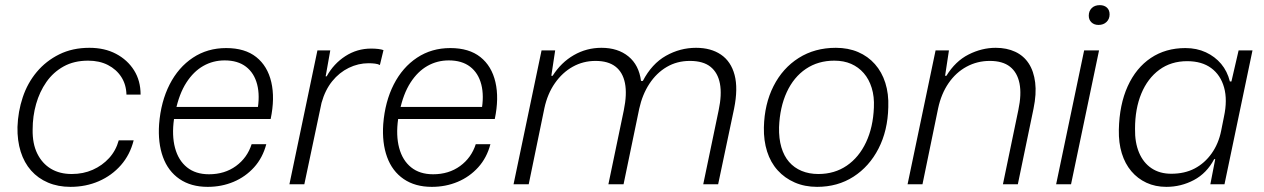

<svg xmlns="http://www.w3.org/2000/svg" viewBox="-20 -717 4919 747"><path d="M254 10Q206 10 167 -6.5Q128 -23 101 -53.5Q74 -84 60.5 -127Q47 -170 48 -223Q50 -283 68.5 -338.5Q87 -394 123 -437Q159 -480 210.5 -505.5Q262 -531 328 -531Q387 -531 431.5 -507.5Q476 -484 501.5 -443.5Q527 -403 527 -349H472Q471 -388 452 -417.5Q433 -447 400 -464Q367 -481 323 -481Q268 -481 227.5 -458.5Q187 -436 160.5 -398Q134 -360 120.5 -312.5Q107 -265 107 -213Q106 -158 125 -119.5Q144 -81 178 -60.5Q212 -40 259 -40Q304 -40 341 -56.5Q378 -73 404.5 -102Q431 -131 442 -171H500Q486 -115 450.5 -74.5Q415 -34 364.5 -12Q314 10 254 10Z M788 10Q723 10 678.5 -20.5Q634 -51 614 -106Q594 -161 599 -234Q606 -322 640 -388.5Q674 -455 730.5 -492.5Q787 -530 860 -530Q933 -530 977 -495Q1021 -460 1035.5 -397.5Q1050 -335 1033 -254H657Q648 -190 661 -141.5Q674 -93 707.5 -66Q741 -39 793 -39Q854 -39 898 -71Q942 -103 959 -156H1016Q1002 -103 968.5 -66Q935 -29 888.5 -9.5Q842 10 788 10ZM663 -285 651 -301H995L981 -285Q992 -344 980.5 -388.5Q969 -433 937 -457.5Q905 -482 854 -482Q809 -482 771 -460.5Q733 -439 705 -395.5Q677 -352 663 -285Z M1106 0 1215 -521H1265L1247 -420H1251Q1278 -469 1323.5 -498.5Q1369 -528 1424 -528Q1439 -528 1451.5 -526.5Q1464 -525 1472 -522L1458 -464Q1451 -468 1439 -469.5Q1427 -471 1414 -471Q1374 -471 1337 -453Q1300 -435 1272.5 -401Q1245 -367 1231 -317L1164 0Z M1660 10Q1595 10 1550.5 -20.5Q1506 -51 1486 -106Q1466 -161 1471 -234Q1478 -322 1512 -388.5Q1546 -455 1602.5 -492.5Q1659 -530 1732 -530Q1805 -530 1849 -495Q1893 -460 1907.5 -397.5Q1922 -335 1905 -254H1529Q1520 -190 1533 -141.5Q1546 -93 1579.5 -66Q1613 -39 1665 -39Q1726 -39 1770 -71Q1814 -103 1831 -156H1888Q1874 -103 1840.5 -66Q1807 -29 1760.5 -9.5Q1714 10 1660 10ZM1535 -285 1523 -301H1867L1853 -285Q1864 -344 1852.5 -388.5Q1841 -433 1809 -457.5Q1777 -482 1726 -482Q1681 -482 1643 -460.5Q1605 -439 1577 -395.5Q1549 -352 1535 -285Z M1978 0 2087 -521H2140L2125 -422H2130Q2163 -474 2212.5 -502.5Q2262 -531 2320 -531Q2384 -531 2425 -497.5Q2466 -464 2474 -402H2481Q2516 -469 2571 -500Q2626 -531 2688 -531Q2746 -531 2785 -504.5Q2824 -478 2838 -425.5Q2852 -373 2836 -294L2774 0H2716L2776 -288Q2789 -349 2781 -391.5Q2773 -434 2744.5 -457Q2716 -480 2664 -480Q2614 -480 2574 -456.5Q2534 -433 2506.5 -391Q2479 -349 2467 -294L2406 0H2347L2407 -288Q2420 -351 2411.5 -393.5Q2403 -436 2374.5 -458Q2346 -480 2297 -480Q2249 -480 2208.5 -457.5Q2168 -435 2139 -393.5Q2110 -352 2098 -296L2037 0Z M3159 10Q3111 10 3072 -7Q3033 -24 3005.5 -54.5Q2978 -85 2964.5 -127.5Q2951 -170 2952 -221Q2954 -312 2989.5 -382Q3025 -452 3087.5 -491.5Q3150 -531 3232 -531Q3280 -531 3318.5 -514.5Q3357 -498 3384 -467.5Q3411 -437 3424.5 -394.5Q3438 -352 3436 -300Q3434 -209 3398 -139Q3362 -69 3300.5 -29.5Q3239 10 3159 10ZM3164 -40Q3227 -40 3274.5 -72.5Q3322 -105 3349.5 -163.5Q3377 -222 3380 -299Q3382 -341 3371.5 -375Q3361 -409 3340.5 -432.5Q3320 -456 3291.5 -468.5Q3263 -481 3226 -481Q3163 -481 3115.5 -449Q3068 -417 3041 -358.5Q3014 -300 3011 -222Q3010 -178 3020 -144Q3030 -110 3050 -87Q3070 -64 3099 -52Q3128 -40 3164 -40Z M3511 0 3620 -521H3672L3657 -422H3662Q3697 -479 3748.5 -505Q3800 -531 3854 -531Q3897 -531 3930 -515.5Q3963 -500 3982.5 -470Q4002 -440 4007.5 -396Q4013 -352 4001 -294L3940 0H3882L3942 -289Q3955 -350 3946.5 -392.5Q3938 -435 3909.5 -457.5Q3881 -480 3831 -480Q3782 -480 3740.5 -457.5Q3699 -435 3670.5 -393.5Q3642 -352 3630 -296L3569 0Z M4089 0 4198 -521H4256L4147 0ZM4254 -620Q4237 -620 4226.5 -630Q4216 -640 4216 -656Q4216 -674 4227.5 -685.5Q4239 -697 4259 -697Q4276 -697 4286.5 -687.5Q4297 -678 4297 -661Q4297 -643 4285 -631.5Q4273 -620 4254 -620Z M4518 10Q4475 10 4440.5 -6Q4406 -22 4381.5 -51Q4357 -80 4344.5 -120.5Q4332 -161 4333 -212Q4335 -310 4367.5 -381.5Q4400 -453 4457.5 -491.5Q4515 -530 4592 -530Q4636 -530 4671.5 -513.5Q4707 -497 4731 -468.5Q4755 -440 4765 -400H4771L4799 -521H4853L4744 0H4689L4708 -98H4704Q4675 -43 4625 -16.5Q4575 10 4518 10ZM4537 -41Q4589 -41 4628 -61.5Q4667 -82 4694 -120Q4721 -158 4731 -208L4742 -263Q4756 -328 4742.5 -376.5Q4729 -425 4692.5 -452Q4656 -479 4599 -479Q4536 -479 4490.5 -445.5Q4445 -412 4420.5 -353Q4396 -294 4396 -216Q4395 -163 4411.5 -123.5Q4428 -84 4460 -62.5Q4492 -41 4537 -41Z"/></svg>

Font: Mona Sans ExtraLight Light
Style: Italic
Weight: 300
Italic angle: -11.6951°
Version: Version 2.000